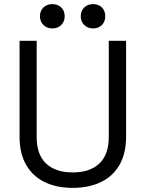

<svg xmlns="http://www.w3.org/2000/svg" viewBox="-20 -898 706 932"><path d="M333 14Q255 14 197 -14Q139 -42 107 -97.5Q75 -153 75 -234V-700H158V-233Q158 -147 204 -104Q250 -61 333 -61Q416 -61 462 -104Q508 -147 508 -233V-700H592V-234Q592 -153 560 -97.5Q528 -42 469.5 -14Q411 14 333 14ZM432 -760Q406 -760 389 -776.5Q372 -793 372 -819Q372 -846 389 -862Q406 -878 432 -878Q458 -878 474.5 -862Q491 -846 491 -819Q491 -793 474.5 -776.5Q458 -760 432 -760ZM234 -760Q208 -760 191 -776.5Q174 -793 174 -819Q174 -846 191 -862Q208 -878 234 -878Q260 -878 277 -862Q294 -846 294 -819Q294 -793 277 -776.5Q260 -760 234 -760Z"/></svg>

Font: Space Grotesk
Style: Regular
Weight: 400
Designer: Florian Karsten
Foundry: Florian Karsten
Version: Version 2.000